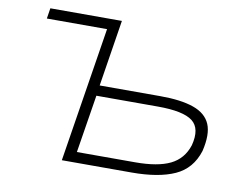

<svg xmlns="http://www.w3.org/2000/svg" viewBox="-77 -811 1171 917"><g transform="rotate(10 509.0 -352.5)"><path d="M276 0 380 -654H88L96 -705H443L392 -383H687Q787 -383 848 -361.5Q909 -340 929.5 -292Q950 -244 930 -160Q902 -71 823.5 -35.5Q745 0 615 0ZM340 -51H623Q732 -51 792.5 -80.5Q853 -110 875 -178Q897 -262 852 -297Q807 -332 683 -332H385Z"/></g></svg>

Font: Nunito Sans 7pt Expanded ExtraLight
Style: Italic
Weight: 250
Width: 7
Italic angle: -9°
Designer: Vernon Adams
Foundry: Vernon Adams
Version: Version 3.101;gftools[0.9.27]